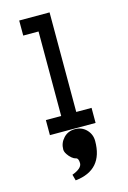

<svg xmlns="http://www.w3.org/2000/svg" viewBox="-143 -750 736 1106"><g transform="rotate(-15 225.0 -197.0)"><path d="M197.3 167.5Q188.5 166 175.5 155.5Q162.6 145 152.1 129.2Q141.6 113.3 141.6 99.6Q141.6 61 168.2 32.5Q194.8 3.9 236.3 3.9Q277.8 3.9 304.9 32Q332 60.1 332 99.6Q332 272.5 165 290L155.3 253.9Q214.8 231.9 214.8 200.7Q214.8 169.9 197.3 167.5ZM361.3 -89.8V0H88.9V-89.8H180.2V-593.8H88.9V-683.6H270V-89.8Z"/></g></svg>

Font: Anka/Coder Narrow
Style: Bold
Weight: 700
Width: 3
Monospace: yes
Version: Version 001.100